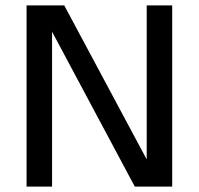

<svg xmlns="http://www.w3.org/2000/svg" viewBox="-20 -688 733 708"><path d="M78 0V-668H217L521 -100V-668H615V0H477L172 -571V0Z"/></svg>

Font: Atkinson Hyperlegible Next
Style: Regular
Weight: 400
Designer: Elliott Scott, Megan Eiswerth, Linus Boman, Theodore Petrosky, Letters from Sweden
Foundry: Applied Design Works, Letters from Sweden
Version: Version 2.001